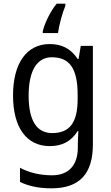

<svg xmlns="http://www.w3.org/2000/svg" viewBox="-20 -879 604 1046"><path d="M336 -847V-859H289C254 -818 221 -747 213 -708V-699H296C301 -740 320 -810 336 -847ZM251 -639C124 -639 51 -533 51 -359C51 -185 124 -83 251 -83C317 -83 368 -108 403 -165H407C406 -149 404 -112 404 -94V-75C404 24 351 76 264 76C201 76 138 62 89 35V112C135 135 192 147 260 147C416 147 486 65 486 -92V-629H420L408 -558H403C365 -616 314 -639 251 -639ZM262 -567C358 -567 403 -508 403 -362V-339C403 -210 359 -154 264 -154C179 -154 136 -224 136 -358C136 -493 181 -567 262 -567Z"/></svg>

Font: Noto Sans Kannada UI SemiCondensed SemiBold
Style: Regular
Weight: 600
Width: 4
Designer: Jelle Bosma - Monotype Design Team
Foundry: Monotype Imaging Inc.
Version: Version 2.006